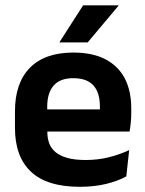

<svg xmlns="http://www.w3.org/2000/svg" viewBox="-20 -706 559 738"><path d="M286.5 12Q160.5 12 99 -46Q37.5 -104 37.5 -214V-278Q37.5 -387 95 -445.5Q152.5 -504 262 -504Q336 -504 385.5 -478Q435 -452 459.8 -404.2Q484.5 -356.5 484.5 -290V-272.5Q484.5 -254.5 482.8 -235.8Q481 -217 478 -200.5H362Q363.5 -228 363.8 -252.8Q364 -277.5 364 -297.5Q364 -332 353 -356.2Q342 -380.5 319.5 -393Q297 -405.5 262 -405.5Q210.5 -405.5 186 -377Q161.5 -348.5 161.5 -296V-250.5L162 -236V-197.5Q162 -174.5 169.2 -155Q176.5 -135.5 193.5 -121.2Q210.5 -107 238.8 -99Q267 -91 309.5 -91Q355.5 -91 397.2 -101.2Q439 -111.5 476.5 -129L465.5 -28Q432 -9.5 386.8 1.2Q341.5 12 286.5 12ZM105.5 -200.5V-285.5H452V-200.5ZM299.5 -685.5H435.5V-684L317 -543H209V-544.5Z"/></svg>

Font: Anek Gurmukhi SemiBold
Style: Regular
Weight: 600
Designer: Sarang Kulkarni (Gurmukhi), Yesha Goshar (Latin)
Foundry: Ek Type
Version: Version 1.003